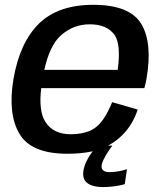

<svg xmlns="http://www.w3.org/2000/svg" viewBox="-20 -618 658 778"><path d="M253 5Q311.5 5 355.5 -5Q352.5 -1 349.5 3.5Q335.5 23 326.2 45.2Q317 67.5 317 87.5Q317 107 328 118.5Q339 130 357.2 135Q375.5 140 396.5 140Q416 140 434.2 138Q452.5 136 466.5 133Q480.5 130 485.5 128L494.5 67.5Q489 69.5 477.2 72.5Q465.5 75.5 451.5 77.5Q437.5 79.5 424.5 79.5Q407.5 79.5 399.5 73.5Q391.5 67.5 391.5 57Q391.5 46 399.5 29.2Q407.5 12.5 418 -3.5Q428.5 -19.5 435.5 -28H418Q451 -45.5 478.5 -73.5Q518 -114 538 -174L434.5 -204Q418.5 -164 396.5 -132Q374 -100.5 342 -87Q309 -74 267 -74Q195 -74 163.5 -125Q136 -167.5 147 -261H565Q570 -278 573.5 -298.5Q599 -444.5 552 -522Q504.5 -598.5 358 -598.5Q215.5 -598.5 137.5 -522Q60 -445.5 34.5 -297.5Q11 -156 59 -75.5Q106.5 5 253 5ZM159.5 -335Q181.5 -433 224.5 -472.5Q275.5 -519.5 344 -519.5Q414 -519.5 445.5 -475Q470.5 -434.5 457 -335Z"/></svg>

Font: Anybody Thin Medium
Style: Italic
Weight: 500
Italic angle: -10°
Version: Version 1.113;gftools[0.9.25]